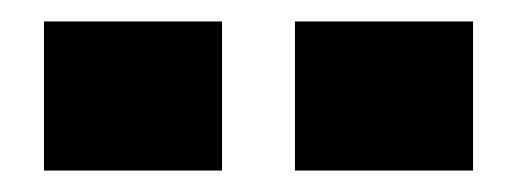

<svg xmlns="http://www.w3.org/2000/svg" viewBox="-20 -743 492 179"><path d="M187 -723H21V-584H187ZM421 -723H255V-584H421Z"/></svg>

Font: United Sans Black
Style: Regular
Weight: 900
Designer: Pablo Impallari, Rodrigo Fuenzalida (Modified by Dan O. Williams)
Version: Version 1.000;PS 001.000;hotconv 1.0.88;makeotf.lib2.5.64775